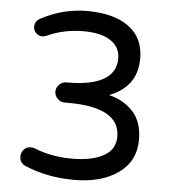

<svg xmlns="http://www.w3.org/2000/svg" viewBox="-51 -739 715 797"><g transform="rotate(5 306.5 -340.5)"><path d="M83 -28.3Q56.6 -39.1 56.6 -66.4Q56.6 -84 67.9 -96.2Q79.1 -108.4 96.7 -108.4Q105.5 -108.4 115.2 -104.5Q186.5 -76.2 270.5 -76.2Q351.6 -76.2 400.9 -102.5Q450.2 -128.9 450.2 -183.6Q450.2 -305.7 235.4 -305.7H219.7Q203.1 -305.7 190.4 -318.4Q177.7 -331.1 177.7 -347.7Q177.7 -364.3 190.4 -377Q203.1 -389.6 219.7 -389.6H225.6Q324.2 -389.6 375 -419.4Q425.8 -449.2 425.8 -506.8Q425.8 -554.7 385.7 -581.1Q345.7 -607.4 272.5 -607.4Q190.4 -607.4 121.1 -575.2Q111.3 -571.3 103.5 -571.3Q88.9 -571.3 77.6 -582Q66.4 -592.8 66.4 -608.4Q66.4 -630.9 86.9 -642.6Q179.7 -692.4 280.3 -692.4Q392.6 -692.4 454.6 -646.5Q516.6 -600.6 516.6 -515.6Q516.6 -452.1 484.9 -411.6Q453.1 -371.1 397.5 -351.6V-353.5Q460 -339.8 500.5 -296.9Q541 -253.9 541 -178.7Q541 -89.8 471.2 -39.6Q401.4 10.7 287.1 10.7Q175.8 10.7 83 -28.3Z"/></g></svg>

Font: jf-openhuninn-2.1
Style: Regular
Weight: 400
Designer: [Kosugi Maru]
Designed by MOTOYA      

[Varela Round]
Joe Prince (Latin component); Avraham Cornfeld (Hebrew component)
Foundry: justfont Co., Ltd.
Version: 2.1